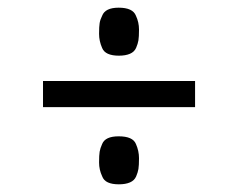

<svg xmlns="http://www.w3.org/2000/svg" viewBox="-20 -563 620 500"><path d="M92 -284V-352H488V-284ZM246 -104Q238 -121 238 -140Q238 -159 239.5 -168Q241 -177 246 -188Q254 -208 289 -208Q326 -208 334 -188Q342 -170 342 -151Q342 -132 340.5 -123Q339 -114 334.5 -103.5Q330 -93 318.5 -88Q307 -83 289.5 -83Q272 -83 261 -88Q250 -93 246 -104ZM246 -438Q238 -456 238 -475Q238 -494 239.5 -503Q241 -512 246 -522Q254 -543 289 -543Q326 -543 334 -522Q342 -505 342 -486Q342 -467 340.5 -458Q339 -449 334.5 -438.5Q330 -428 318.5 -423Q307 -418 289.5 -418Q272 -418 261 -423Q250 -428 246 -438Z"/></svg>

Font: Sintony
Style: Regular
Weight: 400
Version: Version 001.001